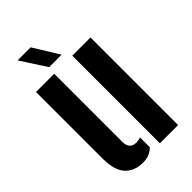

<svg xmlns="http://www.w3.org/2000/svg" viewBox="-237 -846 930 930"><g transform="rotate(-45 227.5 -381.0)"><path d="M36.1 -144.9V-600H160.9V-134.4Q160.9 -107.7 172.6 -95.2Q184.3 -82.7 208.5 -82.7Q221.9 -82.7 236.6 -88.1V-20.5Q206.8 9.1 160.9 9.1Q103.4 9.1 69.8 -26.7Q36.1 -62.5 36.1 -144.9ZM284.7 0V-600H409.5V0ZM166.1 -640 81.3 -771.2H170.8L251.6 -640Z"/></g></svg>

Font: Big Shoulders Stencil Display SC Thin
Style: Regular
Weight: 100
Designer: Patric King
Foundry: XO Type Co
Version: Version 2.001